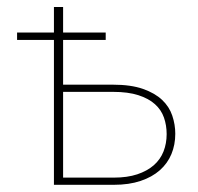

<svg xmlns="http://www.w3.org/2000/svg" viewBox="-20 -514 550 534"><path d="M296.5 -20Q334 -20 361.8 -29.2Q389.5 -38.5 407.8 -54.5Q426 -70.5 434.8 -92.8Q443.5 -115 443.5 -141Q443.5 -165.5 436 -187Q428.5 -208.5 411 -224.2Q393.5 -240 365 -249.2Q336.5 -258.5 294 -258.5H155.5V-20ZM294 -278.5Q344 -278.5 377.5 -266.8Q411 -255 431 -236Q451 -217 459.2 -192.2Q467.5 -167.5 467.5 -142Q467.5 -111.5 456.8 -85.5Q446 -59.5 424.5 -40.5Q403 -21.5 371 -10.8Q339 0 296.5 0H130V-403H27.5V-423.5H130V-494.5H155.5V-423.5H274V-403H155.5V-278.5Z"/></svg>

Font: Lato ExtraLight
Style: Regular
Weight: 275
Designer: Lukasz Dziedzic with Adam Twardoch and Botio Nikoltchev
Foundry: tyPoland Lukasz Dziedzic
Version: Version 2.015; 2015-08-06; http://www.latofonts.com/